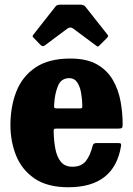

<svg xmlns="http://www.w3.org/2000/svg" viewBox="-20 -790 575 828"><path d="M25 -250Q25 -330 50.5 -395.2Q76 -460.5 133 -499Q190 -537.5 283.5 -537.5Q354.5 -537.5 398.8 -512Q443 -486.5 467 -444.5Q491 -402.5 500 -352.5Q509 -302.5 509 -253Q509 -242 506 -238.8Q503 -235.5 491.5 -235.5H224Q214 -235.5 212.5 -232.5Q211 -229.5 211.5 -220.5Q212.5 -179.5 219.2 -145.8Q226 -112 243.2 -91.5Q260.5 -71 292.5 -71Q330.5 -71 349.8 -95Q369 -119 379.5 -161Q381 -167 384.5 -170Q388 -173 396.5 -173H489Q499 -173 501 -170.8Q503 -168.5 502 -160.5Q473 17.5 275 17.5Q184 17.5 129 -20.2Q74 -58 49.5 -119Q25 -180 25 -250ZM227 -322.5H321.5Q331.5 -322.5 333.2 -324Q335 -325.5 335 -334.5Q334.5 -363.5 329.5 -390.8Q324.5 -418 312.5 -435.5Q300.5 -453 279 -453Q243.5 -453 229.8 -419.2Q216 -385.5 213.5 -339Q213 -329 214 -325.8Q215 -322.5 227 -322.5ZM154.5 -596.5 126.5 -625.5Q120.5 -631 120.5 -633.5Q120.5 -636 125 -642L219 -761.5Q223.5 -767.5 229.2 -768.8Q235 -770 245.5 -770H325Q341 -770 348 -761.5L444 -640Q449.5 -634.5 441 -626L409.5 -594.5Q404 -589 402 -589.2Q400 -589.5 393.5 -594L296 -666.5Q283 -676 271 -667L172.5 -593.5Q164 -587.5 154.5 -596.5Z"/></svg>

Font: Besley* Narrow Heavy
Style: Regular
Weight: 800
Width: 4
Designer: Owen Earl
Foundry: indestructible type*
Version: Version 3.000; ttfautohint (v1.8.3)